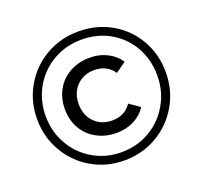

<svg xmlns="http://www.w3.org/2000/svg" viewBox="-122 -844 1046 989"><g transform="rotate(-20 401.0 -350.0)"><path d="M48 -350Q48 -447 94.5 -528Q141 -609 222 -656Q303 -703 402 -703Q501 -703 581.5 -657Q662 -611 708 -530.5Q754 -450 754 -352Q754 -254 707 -172.5Q660 -91 579 -44Q498 3 400 3Q302 3 221.5 -44Q141 -91 94.5 -172Q48 -253 48 -350ZM707 -352Q707 -438 667.5 -508Q628 -578 558.5 -618Q489 -658 402 -658Q316 -658 245.5 -617Q175 -576 135 -505.5Q95 -435 95 -350Q95 -265 135 -194.5Q175 -124 245 -83Q315 -42 400 -42Q486 -42 556 -83Q626 -124 666.5 -195Q707 -266 707 -352ZM200 -350Q200 -410 227 -457Q254 -504 302 -530Q350 -556 411 -556Q463 -556 506 -534Q549 -512 573 -475L516 -434Q480 -488 410 -488Q352 -488 314 -450Q276 -412 276 -350Q276 -288 314 -250Q352 -212 410 -212Q480 -212 516 -266L573 -226Q549 -188 506 -166Q463 -144 411 -144Q350 -144 302 -170Q254 -196 227 -243Q200 -290 200 -350Z"/></g></svg>

Font: Montserrat Alternates Medium
Style: Regular
Weight: 500
Designer: Julieta Ulanovsky
Foundry: Julieta Ulanovsky
Version: Version 7.200